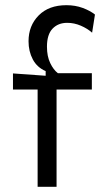

<svg xmlns="http://www.w3.org/2000/svg" viewBox="-20 -720 402 740"><path d="M125 0V-375H30V-437L156 -428V-446Q123 -460 106.5 -491Q90 -522 90 -561Q90 -621 129 -660.5Q168 -700 236 -700Q270 -700 298.5 -689.5Q327 -679 346 -664L335 -594Q317 -610 291.5 -621Q266 -632 239 -632Q204 -632 182.5 -609.5Q161 -587 161 -540Q161 -503 173.5 -477Q186 -451 203 -438H334V-375H198V0Z"/></svg>

Font: Bricolage Grotesque 12pt Light
Style: Regular
Weight: 300
Designer: Mathieu Triay
Foundry: Atelier Triay
Version: Version 1.001; ttfautohint (v1.8.4.7-5d5b);gftools[0.9.33.de